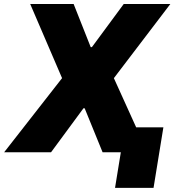

<svg xmlns="http://www.w3.org/2000/svg" viewBox="-36 -747 855 942"><path d="M325.3 -727.3 409.1 -515.6H414.8L571 -727.3H799.7L522.7 -363.6L687.5 0H467.3L379.3 -215.9H373.6L214.5 0H-15.6L268.5 -363.6L112.2 -727.3ZM765.6 -122.2 717.3 174.7H528.4L576.7 -122.2Z"/></svg>

Font: Inter UI Black
Style: Italic
Weight: 900
Italic angle: -9.39999°
Designer: Rasmus Andersson
Foundry: rsms
Version: 3.2;8d6f07862